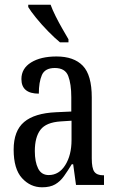

<svg xmlns="http://www.w3.org/2000/svg" viewBox="-20 -786 494 816"><path d="M159 10Q109 10 73.5 -29Q38 -68 38 -150Q38 -230 82.5 -267.5Q127 -305 218 -309L283 -312V-373Q283 -429 270 -463Q257 -497 213 -497Q171 -497 158 -467Q145 -437 145 -388Q71 -388 71 -450Q71 -495 112 -520.5Q153 -546 220 -546Q294 -546 332 -506.5Q370 -467 370 -372V-113Q370 -71 381 -56Q392 -41 419 -41H422V0H303L291 -88H285Q268 -60 252 -37.5Q236 -15 214.5 -2.5Q193 10 159 10ZM187 -42Q231 -42 257.5 -84.5Q284 -127 284 -191V-273L238 -270Q176 -266 152 -234.5Q128 -203 128 -144Q128 -98 142 -70Q156 -42 187 -42ZM235 -606Q213 -624 185 -652.5Q157 -681 133.5 -710Q110 -739 100 -756V-766H195Q203 -744 216.5 -717Q230 -690 245 -664Q260 -638 271 -619V-606Z"/></svg>

Font: Noto Serif ExtraCondensed
Style: Regular
Weight: 400
Width: 2
Designer: Monotype Design Team
Foundry: Monotype Imaging Inc.
Version: Version 2.015